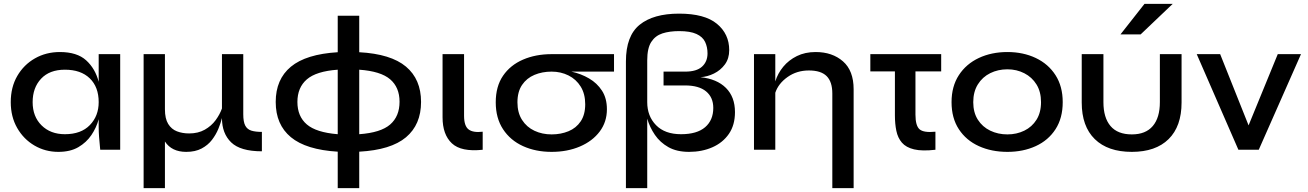

<svg xmlns="http://www.w3.org/2000/svg" viewBox="-20 -780 6814 1000"><path d="M284 11Q216 11 159.5 -22Q103 -55 69.5 -113.5Q36 -172 36 -248Q36 -326 70 -384.5Q104 -443 162 -476Q220 -509 292 -509Q381 -509 428.5 -466Q476 -423 494 -354V-498H606V0H502Q502 -3 500 -22Q498 -41 496 -67Q494 -93 494 -118V-159Q482 -115 456 -76.5Q430 -38 388 -13.5Q346 11 284 11ZM318 -81Q402 -81 448 -128.5Q494 -176 494 -248Q494 -327 447.5 -372Q401 -417 318 -417Q238 -417 194 -370Q150 -323 150 -248Q150 -173 196.5 -127Q243 -81 318 -81Z M1344 8Q1232 8 1184 -38.5Q1136 -85 1136 -165Q1130 -140 1117.5 -109.5Q1105 -79 1084 -51.5Q1063 -24 1030 -6.5Q997 11 950 11Q874 11 839 -43V200H728V-498H839V-211Q839 -162 856 -134.5Q873 -107 901.5 -96Q930 -85 965 -85Q1012 -85 1046.5 -104.5Q1081 -124 1103 -154Q1125 -184 1136 -215V-498H1247V-185Q1247 -145 1257.5 -125.5Q1268 -106 1289.5 -99.5Q1311 -93 1344 -93Z M1851 200H1739V10Q1574 0 1495 -65.5Q1416 -131 1416 -249Q1416 -367 1495 -432.5Q1574 -498 1739 -508V-698H1851V-508Q2016 -499 2094.5 -433Q2173 -367 2173 -249Q2173 -131 2094.5 -65Q2016 1 1851 10ZM2061 -250Q2061 -325 2012 -367Q1963 -409 1851 -417V-81Q1963 -89 2012 -131.5Q2061 -174 2061 -250ZM1529 -249Q1529 -174 1578 -132Q1627 -90 1739 -81V-417Q1627 -409 1578 -366.5Q1529 -324 1529 -249Z M2494 0Q2382 12 2333.5 -33.5Q2285 -79 2285 -169V-498H2397V-177Q2397 -124 2420.5 -106Q2444 -88 2494 -94Z M2853 11Q2770 11 2704 -19Q2638 -49 2600 -107Q2562 -165 2562 -247Q2562 -330 2600 -385.5Q2638 -441 2704 -469.5Q2770 -498 2853 -498H3178V-407H2956Q3006 -396 3048 -371.5Q3090 -347 3115.5 -307.5Q3141 -268 3141 -211Q3141 -145 3103.5 -95Q3066 -45 3000.5 -17Q2935 11 2853 11ZM2853 -80Q2901 -80 2941 -96.5Q2981 -113 3004.5 -148Q3028 -183 3028 -237Q3028 -291 3004.5 -329Q2981 -367 2941 -387Q2901 -407 2853 -407Q2804 -407 2763.5 -390Q2723 -373 2699 -337.5Q2675 -302 2675 -247Q2675 -193 2699 -155.5Q2723 -118 2763.5 -99Q2804 -80 2853 -80Z M3808 -196Q3808 -129 3776.5 -83Q3745 -37 3690.5 -13Q3636 11 3569 11Q3505 11 3461.5 -13.5Q3418 -38 3391 -77.5Q3364 -117 3351 -162V200H3240V-460Q3240 -593 3311.5 -651Q3383 -709 3517 -709Q3650 -709 3714 -656Q3778 -603 3778 -519Q3778 -475 3755.5 -444.5Q3733 -414 3698.5 -397Q3664 -380 3628 -378Q3714 -369 3761 -322Q3808 -275 3808 -196ZM3549 -407Q3608 -407 3636.5 -433Q3665 -459 3665 -502Q3665 -535 3652.5 -561.5Q3640 -588 3607.5 -603Q3575 -618 3517 -618Q3467 -618 3430 -606Q3393 -594 3372 -561.5Q3351 -529 3351 -466V-248Q3351 -175 3397 -128Q3443 -81 3527 -81Q3610 -81 3652.5 -117.5Q3695 -154 3695 -218Q3695 -273 3657.5 -304Q3620 -335 3548 -335H3436V-407Z M3907 -498H4018V-356Q4031 -398 4059.5 -432.5Q4088 -467 4130.5 -488Q4173 -509 4228 -509Q4315 -509 4370.5 -460.5Q4426 -412 4426 -315V200H4315V-293Q4315 -354 4285.5 -383.5Q4256 -413 4193 -413Q4130 -413 4082 -379Q4034 -345 4018 -297V0H3907Z M4748 -183Q4748 -125 4769.5 -106.5Q4791 -88 4852 -94V0Q4783 8 4741 -2Q4699 -12 4677.5 -37Q4656 -62 4648.5 -98.5Q4641 -135 4641 -179V-408H4513V-498H4882V-408H4748Z M5227 11Q5144 11 5078 -19Q5012 -49 4974 -107Q4936 -165 4936 -248Q4936 -330 4974 -388.5Q5012 -447 5078 -478Q5144 -509 5227 -509Q5309 -509 5374.5 -478Q5440 -447 5477.5 -388.5Q5515 -330 5515 -248Q5515 -165 5477.5 -107Q5440 -49 5374.5 -19Q5309 11 5227 11ZM5227 -80Q5275 -80 5315 -99.5Q5355 -119 5378.5 -156.5Q5402 -194 5402 -248Q5402 -302 5378.5 -340Q5355 -378 5315 -398.5Q5275 -419 5227 -419Q5178 -419 5137.5 -399Q5097 -379 5073 -340.5Q5049 -302 5049 -248Q5049 -194 5073 -156.5Q5097 -119 5137.5 -99.5Q5178 -80 5227 -80Z M6134 -498V-246Q6134 -122 6066.5 -55.5Q5999 11 5875 11Q5750 11 5682 -55.5Q5614 -122 5614 -246V-498H5727V-248Q5727 -167 5764 -123.5Q5801 -80 5875 -80Q5947 -80 5984 -123.5Q6021 -167 6021 -248V-498ZM5816 -601 5941 -760H6088L5921 -601Z M6756 -498 6536 0H6430L6213 -498H6335L6483 -127L6635 -498Z"/></svg>

Font: Syne SemiBold
Style: Regular
Weight: 600
Designer: Lucas Descroix
Foundry: Bonjour Monde
Version: Version 2.200; ttfautohint (v1.8.4)